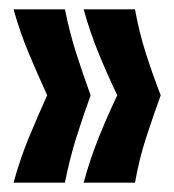

<svg xmlns="http://www.w3.org/2000/svg" viewBox="-20 -470 373 411"><path d="M269 -79H159Q173 -130 191.5 -176Q210 -222 231 -266Q210 -310 191.5 -355Q173 -400 159 -450H269Q278 -400 292.5 -355Q307 -310 324 -266Q308 -222 293 -176Q278 -130 269 -79ZM119 -79H9Q23 -130 42 -176Q61 -222 81 -266Q61 -310 42 -355Q23 -400 9 -450H119Q129 -400 143.5 -355Q158 -310 174 -266Q158 -222 143.5 -176Q129 -130 119 -79Z"/></svg>

Font: Bricolage Grotesque 96pt Condensed Medium
Style: Regular
Weight: 500
Width: 3
Designer: Mathieu Triay
Foundry: Atelier Triay
Version: Version 1.001; ttfautohint (v1.8.4.7-5d5b);gftools[0.9.33.de